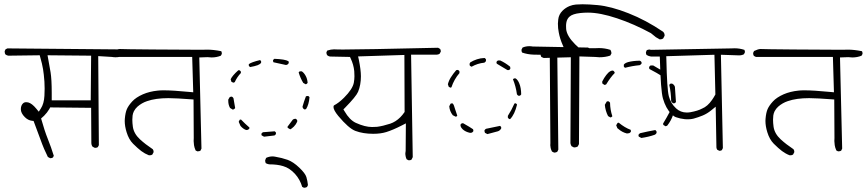

<svg xmlns="http://www.w3.org/2000/svg" viewBox="-20 -771 4059 899"><path d="M222.2 -301.3Q222.2 -326.2 222.2 -336.4Q222.2 -398.9 216.8 -432.6Q211.4 -466.3 202.6 -512.2L406.7 -510.3L404.8 -301.3ZM424.3 -78.6Q432.6 -78.6 438 -82L442.9 -91.3L439.9 -508.3L503.9 -504.4Q512.7 -502.9 521 -502.9Q541 -502.9 558.6 -510.3L562.5 -519Q562.5 -520.5 562.5 -522Q562.5 -529.3 559.6 -534.7L549.3 -539.6L14.6 -544.4L5.9 -540L2 -531.7Q2 -530.3 2 -528.8Q2 -521 5.4 -516.1Q11.7 -511.7 18.6 -510.3L166 -512.2Q173.8 -484.9 176.3 -473.1Q179.7 -458 181.6 -447Q183.6 -436 185.1 -420.9Q189 -388.7 189 -356Q189 -347.7 188 -322.3Q186 -285.6 171.4 -263.2L161.6 -248L149.9 -262.2Q129.4 -287.1 111.8 -291.5Q106.9 -292.5 102.5 -292.5Q93.3 -292.5 87.4 -286.6Q77.6 -276.9 77.6 -259.8Q77.6 -241.2 96.2 -222.7Q111.3 -207.5 129.4 -205.6L137.2 -204.6Q155.8 -155.8 167 -124.5Q178.2 -93.3 186.5 -74Q194.8 -54.7 204.1 -36.1L214.8 -30.3Q215.8 -30.3 216.3 -30.3Q223.1 -30.3 228 -33.7L231.9 -41.5Q219.7 -81.1 204.1 -119.9Q188.5 -158.7 172.4 -216.3Q183.1 -225.6 186.5 -229Q200.7 -243.2 211.4 -261.2L214.8 -268.1L406.7 -266.1L407.7 -102.5Q407.7 -91.3 413.6 -84Q424.3 -78.6 424.3 -78.6Z M906.7 -62.5Q913.6 -62.5 918.5 -65.4L923.3 -75.2L913.1 -502L951.7 -503.4Q961.9 -502 970.7 -502Q994.1 -502 1014.2 -510.3L1018.6 -518.6Q1018.6 -519.5 1018.6 -520.5Q1018.6 -526.9 1016.1 -531.2Q979.5 -538.6 949.7 -538.6Q946.8 -538.6 938 -538.3Q929.2 -538.1 906.2 -538.1Q838.4 -538.1 698.2 -539.3Q558.1 -540.5 542 -541.5Q541.5 -541.5 540.5 -541.5Q530.3 -541.5 510.7 -532.2Q506.3 -522.9 506.3 -522.9Q506.3 -514.6 509.8 -509.3L519.5 -504.4H879.9L884.8 -338.9L869.6 -340.3Q789.1 -348.1 746.6 -348.1Q729.5 -348.1 718.3 -346.7Q680.2 -342.8 649.4 -329.6Q616.2 -314.9 598.9 -295.9Q581.5 -276.9 574.2 -260.3Q566.9 -243.7 564.5 -214.8Q564 -210 564 -204.6Q564 -180.2 572.8 -151.9Q583 -118.2 603 -98.1Q625 -76.2 641.6 -63.7Q658.2 -51.3 677.2 -43.9Q679.2 -43.9 681.6 -43.9Q688.5 -43.9 693.4 -47.4L699.2 -58.6Q699.2 -59.1 699.2 -60.1Q699.2 -67.4 695.3 -72.3Q660.2 -95.7 635.3 -118.7Q606.9 -145 602.1 -177.2Q599.6 -195.3 599.6 -210.4Q599.6 -220.2 600.8 -230Q602.1 -239.7 606.9 -250Q613.3 -262.2 623.5 -271.5Q643.6 -289.1 668.5 -297.4Q709 -311.5 768.6 -311.5Q802.7 -311.5 886.2 -305.2L887.2 -124.5Q886.7 -118.2 886.7 -110.6Q886.7 -103 888.4 -91.3Q890.1 -79.6 896 -66.4L903.8 -62.5Q905.3 -62.5 906.7 -62.5Z M1264.6 -495.6Q1260.7 -493.2 1258.3 -488.8Q1258.3 -483.4 1260.3 -479.5Q1289.1 -472.7 1318.4 -466.8L1324.2 -467.8L1328.1 -470.7Q1330.6 -472.7 1332 -476.1Q1332 -477.5 1332 -478.5Q1332 -481.9 1330.6 -484.4Q1314.9 -493.7 1264.6 -495.6ZM1197.8 -489.7Q1157.2 -480 1145 -470.7V-463.4Q1147.5 -459.5 1150.9 -457Q1171.4 -460.4 1186.5 -465.8Q1197.8 -470.2 1202.6 -477.1V-484.4Q1201.7 -486.3 1199.7 -487.8ZM1095.7 -441.9Q1067.4 -416.5 1060.1 -399.9L1063.5 -388.2L1072.3 -383.8L1079.1 -386.2Q1089.4 -409.7 1107.9 -429.2V-435.5Q1105.5 -439.5 1101.6 -441.9ZM1383.8 -437Q1380.4 -435.1 1378.4 -432.1Q1386.2 -405.3 1399.9 -382.8L1411.1 -376.5L1413.6 -377Q1418 -378.9 1420.4 -383.3Q1418.9 -402.8 1410.6 -417Q1402.8 -430.7 1393.1 -437ZM1429.2 -315.9Q1426.8 -319.8 1422.4 -321.8L1412.6 -320.3Q1403.3 -296.4 1396.5 -272L1397.5 -266.6Q1399.9 -261.7 1404.8 -258.8Q1406.2 -258.8 1408.4 -258.8Q1410.6 -258.8 1413.1 -260.3Q1426.3 -280.8 1429.2 -315.9ZM1065.9 -318.4Q1064.5 -318.4 1063.7 -318.4Q1063 -318.4 1061.5 -318.4Q1058.6 -317.9 1055.7 -316.4L1048.8 -304.7Q1048.8 -301.8 1048.8 -298.8Q1048.8 -280.3 1057.1 -265.6L1069.8 -257.8L1073.7 -258.8Q1078.1 -260.7 1081.1 -265.1Q1076.7 -293 1073.2 -311Q1070.8 -315.9 1065.9 -318.4ZM1364.7 -214.8Q1363.8 -214.8 1362.5 -214.8Q1361.3 -214.8 1359.4 -214.4Q1355.5 -213.9 1351.1 -210.9L1326.2 -177.7L1327.1 -172.4L1338.9 -165.5Q1341.3 -166 1346.9 -170.4Q1352.5 -174.8 1356 -178.2Q1365.7 -188 1371.6 -201.2V-208Q1369.1 -212.4 1364.7 -214.8ZM1147.9 -173.8Q1127 -191.9 1108.4 -211.4L1102.5 -210.4L1097.7 -200.7L1106 -181.6Q1117.7 -167.5 1132.8 -162.1L1140.1 -163.1Q1145.5 -165.5 1147.9 -169.9ZM1204.1 -145Q1204.1 -143.6 1204.1 -142.8Q1204.1 -142.1 1204.1 -141.1Q1204.6 -138.7 1205.1 -137.2L1216.3 -130.9L1265.1 -136.7Q1269.5 -139.2 1272 -143.6V-150.4Q1271 -152.3 1269 -153.8L1266.1 -156.2L1211.4 -151.9Q1206.5 -149.4 1204.1 -145ZM1402.8 107.9Q1402.8 107.9 1403.6 107.9Q1404.3 107.9 1405.5 107.9Q1406.7 107.9 1408 107.7Q1409.2 107.4 1410.2 107.2Q1411.1 106.9 1412.1 106.7Q1413.1 106.4 1414.1 106Q1416 105.5 1417.5 104.5L1421.9 95.7Q1419.9 76.2 1414.6 58.1Q1409.2 40.5 1381.3 13.9Q1353.5 -12.7 1327.1 -22.5Q1299.3 -32.2 1269.5 -37.1Q1262.7 -38.6 1255.9 -38.6Q1240.2 -38.6 1226.1 -31.7L1221.7 -21Q1221.7 -20 1221.7 -18.6Q1221.7 -11.7 1224.6 -6.8Q1231.9 -2.9 1240.2 -1.5Q1278.8 -1.5 1305.7 6.8Q1336.4 15.6 1361.8 43.9Q1384.8 69.3 1395 104Z M1745.6 -177.2Q1734.9 -176.3 1721.7 -176.3Q1689 -176.3 1646 -195.8Q1616.7 -209.5 1593.3 -250L1587.9 -258.8L1595.2 -266.1Q1647.9 -319.8 1656.7 -341.3Q1669.9 -373.5 1669.9 -413.6Q1669.9 -443.4 1660.2 -491.2L1656.7 -506.8L1873.5 -513.7L1874.5 -246.6Q1863.8 -231.4 1854.5 -222.2Q1833 -200.7 1807.1 -191.9Q1772.5 -180.7 1745.6 -177.2ZM2031.2 -547.4Q1672.4 -539.1 1584.5 -539.1Q1563.5 -539.1 1553.2 -539.6Q1548.8 -540 1544.4 -540Q1529.8 -540 1512.2 -534.2Q1508.3 -525.9 1508.3 -525.9Q1508.3 -517.1 1512.2 -512.2Q1517.6 -507.8 1524.9 -506.3L1618.7 -504.4L1622.1 -497.1Q1635.7 -468.3 1638.7 -438Q1639.6 -427.7 1639.6 -413.8Q1639.6 -399.9 1636.7 -383.8Q1630.9 -353.5 1590.8 -313.5Q1566.4 -289.1 1543.5 -277.3Q1541.5 -274.4 1541.5 -270Q1541.5 -255.4 1564 -228Q1612.3 -170.4 1643.6 -158.2Q1679.7 -144.5 1727.5 -144.5Q1762.7 -144.5 1789.1 -152.8Q1820.3 -162.6 1861.3 -183.6L1880.4 -193.4L1879.4 -64.5Q1877.9 -56.6 1877.9 -53.2Q1877.9 -49.8 1878.2 -46.1Q1878.4 -42.5 1879.9 -36.4Q1881.3 -30.3 1884.3 -24.9L1893.1 -20.5Q1894.5 -20.5 1895.5 -20.5Q1902.3 -20.5 1906.7 -23.4L1912.6 -35.2L1904.8 -515.1H2025.9Q2033.2 -515.6 2038.6 -519.5L2043.9 -529.3Q2043.9 -530.3 2043.9 -531.2Q2043.9 -538.1 2040.5 -542Z M2255.4 -493.2Q2252.9 -497.1 2249 -499.5Q2230.5 -499 2213.4 -493.4Q2196.3 -487.8 2182.1 -479L2178.7 -472.7Q2178.7 -471.7 2178.7 -469Q2178.7 -466.3 2180.2 -462.9L2188 -458.5Q2216.3 -474.6 2247.6 -477.5L2252.4 -481Q2254.4 -482.9 2255.4 -485.4ZM2369.6 -450.2Q2369.6 -455.6 2368.2 -459Q2345.7 -477.1 2322.3 -487.8H2311.5Q2307.1 -485.4 2304.7 -481Q2304.7 -479.5 2304.7 -477.3Q2304.7 -475.1 2306.2 -472.7L2356 -442.9H2363.3Q2366.2 -444.8 2367.7 -446.5Q2369.1 -448.2 2369.6 -449.7Q2369.6 -449.7 2369.6 -450.2ZM2122.1 -443.4Q2117.7 -443.4 2115.7 -441.9Q2102.1 -426.3 2091.3 -409.2Q2081.5 -394 2077.1 -376.5L2081.1 -364.7L2088.9 -360.4L2093.8 -362.3Q2106 -399.4 2131.3 -428.7V-437Q2130.4 -438.5 2129.4 -439.9L2124.5 -443.4Q2123 -443.4 2122.1 -443.4ZM2386.7 -403.8Q2383.8 -402.3 2381.8 -399.9Q2395.5 -366.2 2400.4 -329.6Q2402.8 -325.2 2407.2 -322.8H2414.1Q2418 -325.2 2420.4 -329.1Q2419.9 -360.4 2411.6 -379.9Q2404.8 -397 2394.5 -403.8ZM2098.6 -287.1Q2097.7 -287.1 2095.5 -287.1Q2093.3 -287.1 2089.8 -285.6L2083.5 -273.4Q2085.4 -250 2100.1 -231.4L2113.8 -224.6H2115.7Q2119.1 -226.6 2121.1 -229.5Q2112.8 -252.9 2109.9 -262.9Q2106.9 -272.9 2106.2 -274.7Q2105.5 -276.4 2105 -277.8Q2104.5 -279.3 2103.8 -280.5Q2103 -281.7 2102.5 -282.7Q2100.6 -285.6 2098.6 -287.1ZM2357.9 -220.2Q2360.4 -216.3 2364.7 -213.4H2368.7Q2390.1 -235.4 2400.9 -281.2Q2398.9 -285.2 2395 -287.1Q2393.6 -287.1 2391.8 -287.1Q2390.1 -287.1 2388.7 -286.1Q2375.5 -255.9 2357.9 -228.5ZM2136.2 -187Q2136.2 -186.5 2136.2 -184.8Q2136.2 -183.1 2136.7 -180.2Q2138.7 -172.9 2146.5 -165.5Q2159.7 -153.3 2181.2 -148.9L2189 -149.9Q2193.8 -152.3 2196.3 -156.7Q2196.3 -158.2 2196.3 -159.4Q2196.3 -160.6 2196.3 -161.6Q2195.8 -164.6 2194.8 -166Q2181.6 -175.3 2148.9 -193.8H2142.6L2139.2 -190.9Q2137.2 -189.5 2136.2 -187ZM2326.7 -175.8Q2324.7 -179.2 2321.3 -181.6Q2289.1 -174.3 2255.9 -168Q2251 -165.5 2248.5 -160.6Q2248.5 -160.6 2248.5 -158.7Q2248.5 -153.3 2251 -148.9L2262.2 -143.1L2311 -156.2Q2320.8 -159.2 2326.7 -169.4ZM2576.2 -56.6Q2584 -56.6 2589.4 -60.5L2594.2 -70.3L2589.4 -513.2H2728Q2735.4 -513.7 2741.7 -517.6L2747.1 -528.3Q2747.1 -529.3 2747.1 -530.3Q2747.1 -538.1 2743.2 -543.5L2732.9 -548.3L2474.6 -553.2Q2466.3 -554.7 2458.5 -554.7Q2441.4 -554.7 2426.8 -548.3L2421.9 -538.6Q2421.9 -537.1 2421.9 -535.2Q2421.9 -529.3 2424.8 -524.9Q2449.7 -516.1 2479.7 -515.1Q2509.8 -514.2 2541 -514.2H2554.2L2557.1 -100.1Q2556.6 -96.2 2556.6 -91.1Q2556.6 -85.9 2558.3 -78.1Q2560.1 -70.3 2564.5 -61.5L2574.2 -56.6Q2575.2 -56.6 2576.2 -56.6Z M2983.9 -480Q2981 -484.4 2976.1 -486.8Q2943.4 -486.3 2921.9 -480.5Q2906.2 -476.1 2900.9 -468.3V-459.5Q2903.3 -455.6 2906.7 -453.6Q2939.9 -462.4 2975.1 -465.8Q2981 -468.8 2983.9 -473.1ZM3099.6 -417.5Q3099.6 -419.4 3099.6 -420.7Q3099.6 -421.9 3099.6 -423.3Q3099.1 -426.8 3097.7 -429.7L3038.6 -464.4H3026.4Q3022.9 -462.4 3021.7 -460.4Q3020.5 -458.5 3019.5 -457.5Q3019.5 -456.1 3019.5 -453.4Q3019.5 -450.7 3021 -447.8Q3055.2 -430.2 3085.9 -410.6H3092.8Q3097.2 -413.1 3099.6 -417.5ZM2850.6 -440.4Q2849.6 -440.4 2848.4 -440.4Q2847.2 -440.4 2845.5 -440.2Q2843.8 -439.9 2841.3 -439.2Q2838.9 -438.5 2836.9 -437Q2828.6 -432.6 2818.8 -419.9Q2808.1 -406.2 2799.8 -389.2Q2799.8 -387.7 2799.8 -386.7Q2799.8 -385.7 2799.8 -384.3Q2800.3 -381.8 2801.3 -378.9L2811.5 -373L2818.4 -376Q2838.9 -409.7 2857.9 -428.7V-432.6Q2855.5 -437.5 2850.6 -440.4ZM3119.6 -379.4Q3115.7 -377 3113.8 -373.5Q3122.1 -336.9 3122.6 -297.4Q3125.5 -291.5 3131.3 -287.6H3138.7Q3142.6 -289.6 3145 -293.5L3140.1 -364.7Q3138.2 -370.1 3134.3 -374.5L3127.4 -379.4ZM2828.6 -296.9Q2827.6 -296.9 2825.4 -296.9Q2823.2 -296.9 2820.8 -295.4L2812 -280.3Q2814.5 -252 2827.1 -227.5L2837.9 -221.2L2840.8 -221.7Q2844.7 -223.6 2847.2 -226.6Q2836.9 -257.3 2836.4 -290Q2834 -294.4 2828.6 -296.9ZM3116.7 -249Q3102.1 -220.7 3085 -192.9Q3085 -191.9 3085 -190.9Q3085 -188 3085.9 -186L3096.7 -179.7L3104 -182.6Q3122.6 -206.1 3131.3 -232.4V-243.2Q3128.9 -247.6 3124.5 -250Q3123 -250 3120.8 -250Q3118.7 -250 3116.7 -249ZM2934.1 -154.8Q2934.1 -154.8 2934.1 -157.2Q2934.1 -159.7 2933.1 -163.1Q2905.3 -173.3 2877.4 -196.3Q2877 -196.3 2876.5 -196.3Q2876 -196.3 2874.5 -196.3Q2872.6 -195.8 2871.6 -195.3L2865.2 -184.6L2870.6 -170.9L2875 -167.5Q2893.1 -151.4 2915.5 -146L2926.3 -147.5Q2931.6 -149.9 2934.1 -154.8ZM2969.7 -140.1Q2969.7 -138.7 2969.7 -136.2Q2969.7 -133.8 2971.2 -131.3L2982.9 -125Q3017.1 -129.9 3045.9 -140.1Q3051.3 -142.6 3054.2 -148.4V-155.3L3050.8 -159.7Q3049.8 -161.1 3048.3 -162.1Q3012.7 -155.8 2978 -147.5Q2975.1 -146.5 2973.1 -144ZM2564.9 -539.6H2547.9Q2530.3 -539.6 2515.6 -533.2L2510.7 -522.9Q2510.7 -521.5 2510.7 -519Q2510.7 -511.2 2514.6 -504.4L2525.9 -499.5L2652.8 -502.9L2650.9 -100.6Q2652.3 -92.3 2656.2 -86.4Q2667.5 -80.6 2667.5 -80.6Q2678.2 -80.6 2685.1 -85L2690.9 -96.2L2692.9 -506.8L2766.1 -504.4Q2777.3 -502.9 2786.6 -502.9Q2814.5 -502.9 2837.4 -510.7L2842.8 -520.5Q2842.8 -521 2842.8 -522.7Q2842.8 -524.4 2842.3 -526.9Q2841.3 -532.7 2837.9 -537.6Q2812 -545.9 2784.7 -545.9Q2777.3 -545.9 2770 -545.4H2692.4Q2680.2 -556.2 2672.9 -563.5Q2634.3 -602.1 2630.9 -634.8Q2630.4 -641.6 2630.4 -650.1Q2630.4 -658.7 2632.3 -668Q2635.7 -683.6 2647 -693.4Q2661.1 -706.1 2697.3 -710Q2714.8 -711.9 2732.9 -711.9Q2789.6 -711.9 2869.1 -685.3Q2948.7 -658.7 3027.8 -615.7L3051.3 -596.7L3069.3 -586.4Q3079.1 -586.4 3085.4 -591.3L3091.8 -603.5Q3091.8 -605 3091.8 -606Q3091.8 -615.7 3084.5 -622.6Q3004.4 -676.8 2922.6 -709Q2840.8 -741.2 2778.3 -747.1Q2737.3 -751 2707.5 -751Q2691.9 -751 2676.8 -749.8Q2661.6 -748.5 2647 -742.7Q2627.9 -734.9 2613.8 -720.7Q2596.2 -703.1 2593.8 -679.7Q2592.3 -668.5 2592.3 -660.6Q2592.3 -638.2 2596.2 -619.6Q2601.6 -589.8 2614.7 -560.1L2621.6 -543.9L2604 -541.5Q2585 -539.6 2564.9 -539.6Z M3355.5 -514.6Q3433.6 -511.7 3440.4 -511.7Q3453.6 -511.7 3463.4 -517.1L3467.8 -525.9Q3467.8 -527.3 3467.8 -528.1Q3467.8 -528.8 3467.8 -530Q3467.8 -531.2 3467.3 -532.7Q3466.8 -535.2 3465.3 -537.6Q3443.4 -544.9 3419.4 -544.9Q3413.1 -544.9 3405.8 -544.4L3025.9 -537.6L3024.4 -539.1Q3022.9 -539.1 3022 -539.1Q3014.6 -539.1 3008.3 -536.1L3004.4 -526.4Q3004.4 -525.9 3004.4 -525.9Q3004.4 -518.6 3007.3 -513.7Q3017.1 -507.8 3028.3 -506.3H3069.3L3069.8 -493.7Q3073.7 -346.7 3084 -310.1Q3097.2 -263.7 3124 -236.8Q3135.3 -225.6 3145 -222.2Q3164.1 -215.3 3187 -212.9Q3193.4 -212.4 3198.7 -212.4Q3204.1 -212.4 3211.4 -212.9Q3218.8 -213.4 3228.5 -215.8Q3249.5 -221.7 3270.3 -230.2Q3291 -238.8 3310.1 -254.4L3331.1 -271.5L3334.5 -80.6Q3335 -74.7 3338.4 -69.8L3348.1 -64.9Q3355.5 -64.9 3359.9 -67.9L3364.7 -77.6ZM3267.6 -262.7H3268.1Q3267.6 -262.7 3267.6 -262.7ZM3195.8 -244.1Q3166.5 -244.1 3145.5 -263.7Q3120.1 -287.1 3111.6 -320.8Q3103 -354.5 3100.1 -494.6L3099.6 -507.8L3325.2 -514.6L3329.6 -328.6Q3321.3 -313.5 3314 -303.2Q3293 -272.9 3267.6 -262.7Q3248 -252 3212.9 -245.6Q3204.1 -244.1 3195.8 -244.1Z M3906.7 -62.5Q3913.6 -62.5 3918.5 -65.4L3923.3 -75.2L3913.1 -502L3951.7 -503.4Q3961.9 -502 3970.7 -502Q3994.1 -502 4014.2 -510.3L4018.6 -518.6Q4018.6 -519.5 4018.6 -520.5Q4018.6 -526.9 4016.1 -531.2Q3979.5 -538.6 3949.7 -538.6Q3946.8 -538.6 3938 -538.3Q3929.2 -538.1 3906.2 -538.1Q3838.4 -538.1 3698.2 -539.3Q3558.1 -540.5 3542 -541.5Q3541.5 -541.5 3540.5 -541.5Q3530.3 -541.5 3510.7 -532.2Q3506.3 -522.9 3506.3 -522.9Q3506.3 -514.6 3509.8 -509.3L3519.5 -504.4H3879.9L3884.8 -338.9L3869.6 -340.3Q3789.1 -348.1 3746.6 -348.1Q3729.5 -348.1 3718.3 -346.7Q3680.2 -342.8 3649.4 -329.6Q3616.2 -314.9 3598.9 -295.9Q3581.5 -276.9 3574.2 -260.3Q3566.9 -243.7 3564.5 -214.8Q3564 -210 3564 -204.6Q3564 -180.2 3572.8 -151.9Q3583 -118.2 3603 -98.1Q3625 -76.2 3641.6 -63.7Q3658.2 -51.3 3677.2 -43.9Q3679.2 -43.9 3681.6 -43.9Q3688.5 -43.9 3693.4 -47.4L3699.2 -58.6Q3699.2 -59.1 3699.2 -60.1Q3699.2 -67.4 3695.3 -72.3Q3660.2 -95.7 3635.3 -118.7Q3606.9 -145 3602.1 -177.2Q3599.6 -195.3 3599.6 -210.4Q3599.6 -220.2 3600.8 -230Q3602.1 -239.7 3606.9 -250Q3613.3 -262.2 3623.5 -271.5Q3643.6 -289.1 3668.5 -297.4Q3709 -311.5 3768.6 -311.5Q3802.7 -311.5 3886.2 -305.2L3887.2 -124.5Q3886.7 -118.2 3886.7 -110.6Q3886.7 -103 3888.4 -91.3Q3890.1 -79.6 3896 -66.4L3903.8 -62.5Q3905.3 -62.5 3906.7 -62.5Z"/></svg>

Font: NaikaiFont
Style: ExtraLight
Weight: 200
Version: Version 1.89